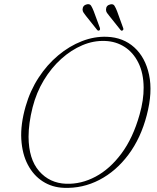

<svg xmlns="http://www.w3.org/2000/svg" viewBox="-20 -888 752 921"><path d="M493.5 -711.5Q571 -708.5 624 -660.8Q677 -613 695 -529.5Q713 -446 684 -335.5Q655.5 -225.5 596 -146Q536.5 -66.5 456.5 -25Q376.5 16.5 286.5 13Q230 11 185.2 -17.8Q140.5 -46.5 113.5 -97.8Q86.5 -149 82.2 -220Q78 -291 103 -378Q124.5 -453 165 -515.2Q205.5 -577.5 259 -622.2Q312.5 -667 372.8 -690.5Q433 -714 493.5 -711.5ZM297 -6.5Q369.5 -4 438.2 -40.5Q507 -77 562.5 -151.5Q618 -226 649.5 -338Q669.5 -408 669 -468Q668.5 -537 644 -586.5Q619.5 -636 578 -662.8Q536.5 -689.5 484.5 -691.5Q429.5 -694 375.5 -671.2Q321.5 -648.5 273.8 -605.5Q226 -562.5 190.2 -503.2Q154.5 -444 136.5 -373.5Q126.5 -334 121.8 -298.8Q117 -263.5 117 -232Q117.5 -124.5 167.8 -67Q218 -9.5 297 -6.5ZM429.5 -834.5 459 -754.5Q461.5 -746 457 -742.5Q451 -738.5 446 -744.5L392.5 -811.5Q386.5 -819.5 381.2 -826.8Q376 -834 376 -843Q377 -863 397.5 -867.5Q411 -870 417 -860.5Q423 -851 429.5 -834.5ZM541.5 -834.5 570.5 -754.5Q574 -746 568.5 -742.5Q563 -738 558 -744.5L504.5 -811.5Q498 -819 493 -826.5Q488 -834 488.5 -842.5Q489 -862.5 509.5 -867Q523 -870 529 -860.5Q535 -851 541.5 -834.5Z"/></svg>

Font: Fraunces 72pt S050 Thin
Style: Italic
Weight: 100
Italic angle: -16°
Version: Version 1.000; ttfautohint (v1.8.3)